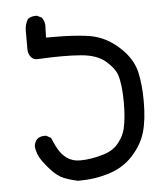

<svg xmlns="http://www.w3.org/2000/svg" viewBox="-47 -603 593 681"><g transform="rotate(-5 250.0 -263.0)"><path d="M71.8 -124.5Q78.6 -130.4 85.4 -132.1Q92.3 -133.8 96.7 -133.8Q101.1 -133.8 105 -133.8L121.6 -124.5Q135.3 -91.3 146 -75.7Q160.2 -54.7 179.2 -44.9Q181.6 -43.5 184.6 -42.5Q197.8 -36.1 219.7 -36.1Q256.3 -36.1 302.2 -49.8Q336.9 -60.5 356.2 -85.2Q375.5 -109.9 380.9 -134.3Q389.6 -171.4 389.6 -226.6Q389.6 -292 377.9 -327.1Q370.1 -350.1 339.8 -376.5Q310.1 -402.3 253.4 -407.2Q223.6 -409.7 185.8 -409.7Q147.9 -409.7 101.1 -407.2Q99.6 -407.2 97.2 -407.2Q94.7 -407.2 90.8 -407.7Q82.5 -409.2 76.2 -415.5Q67.4 -424.3 65.4 -441.9V-511.7Q65.4 -532.2 76.2 -551.3L77.1 -552.2Q87.9 -560.5 104 -560.5Q106 -560.5 109.4 -560.5L126.5 -552.2L127.4 -550.3Q136.2 -538.1 136.2 -521.5Q136.2 -517.1 135.7 -512.2L134.8 -480.5Q141.1 -480.5 157.7 -480.5Q174.3 -480.5 200.7 -480Q255.4 -478 291 -472.2Q352.5 -461.4 401.4 -412.6Q439.9 -374.5 450.2 -329.3Q460.4 -284.2 460.4 -225.1Q460.4 -158.7 447.5 -115Q434.6 -71.3 399.4 -33.2Q363.8 4.9 311 20.5Q262.2 35.2 210.4 35.2Q203.6 35.2 202.6 35.2Q177.2 29.8 154.3 21Q130.4 11.2 106 -16.6Q81.5 -44.4 72.5 -62Q63.5 -79.6 61.5 -99.6Q62.5 -113.3 71.8 -124.5Z"/></g></svg>

Font: Bakudai
Style: Bold
Weight: 700
Version: Version 1.48